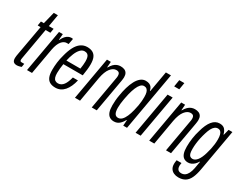

<svg xmlns="http://www.w3.org/2000/svg" viewBox="-91 -1299 2620 2060"><g transform="rotate(30 1218.5 -268.5)"><path d="M74 11Q54 11 41.5 4Q29 -3 24 -16Q19 -29 19 -47Q19 -59 21 -73Q23 -87 26 -103L92 -472H56L65 -526H101L138 -675H189L163 -526H222L213 -472H154L88 -94Q87 -88 85.5 -78.5Q84 -69 84 -65Q84 -53 88.5 -48Q93 -43 103 -43H137L130 -1Q121 2 111 5Q101 8 91.5 9.5Q82 11 74 11Z M196 0 289 -526H336L330 -454H335Q349 -485 365.5 -503Q382 -521 400 -529.5Q418 -538 435 -538Q441 -538 446 -538Q451 -538 456 -535L443 -465H420Q404 -465 388 -456.5Q372 -448 358 -431Q344 -414 333 -387Q322 -360 315 -323L258 0Z M552 12Q511 12 483.5 -3Q456 -18 442.5 -51Q429 -84 429 -137Q429 -184 435 -231.5Q441 -279 454 -324Q471 -393 496 -441Q521 -489 556 -513.5Q591 -538 635 -538Q675 -538 702.5 -523Q730 -508 743.5 -476.5Q757 -445 757 -393Q757 -362 753 -327.5Q749 -293 742 -250H502Q497 -219 494 -190Q491 -161 491 -135Q491 -103 497.5 -82.5Q504 -62 518.5 -52Q533 -42 554 -42Q574 -42 591 -51.5Q608 -61 621 -78.5Q634 -96 644 -121Q654 -146 662 -177H725Q715 -134 699 -99Q683 -64 662 -39.5Q641 -15 613.5 -1.5Q586 12 552 12ZM511 -300H684Q688 -325 690.5 -349Q693 -373 693 -393Q693 -425 687 -445Q681 -465 667.5 -474.5Q654 -484 632 -484Q603 -484 579.5 -459Q556 -434 539 -392.5Q522 -351 511 -300Z M790 0 883 -526H931L926 -456H930Q947 -486 965.5 -504Q984 -522 1005 -530Q1026 -538 1047 -538Q1075 -538 1095 -529.5Q1115 -521 1126 -502.5Q1137 -484 1137 -454Q1137 -444 1135.5 -432Q1134 -420 1132 -407L1060 0H998L1067 -393Q1069 -404 1070.5 -413Q1072 -422 1072 -431Q1072 -447 1068 -458Q1064 -469 1054 -474.5Q1044 -480 1027 -480Q1008 -480 990 -469.5Q972 -459 955.5 -438Q939 -417 927 -385.5Q915 -354 907 -312L853 0Z M1277 12Q1246 12 1223.5 -2.5Q1201 -17 1189.5 -48.5Q1178 -80 1178 -131Q1178 -161 1180.5 -193Q1183 -225 1189 -257Q1198 -314 1212.5 -364Q1227 -414 1248 -453.5Q1269 -493 1297 -515.5Q1325 -538 1359 -538Q1384 -538 1402.5 -530.5Q1421 -523 1432.5 -507.5Q1444 -492 1449 -467H1454L1499 -723H1562L1435 0H1388L1393 -70H1388Q1372 -37 1344.5 -12.5Q1317 12 1277 12ZM1297 -44Q1323 -44 1343.5 -64.5Q1364 -85 1380 -121.5Q1396 -158 1407 -204Q1416 -240 1421.5 -270.5Q1427 -301 1429 -328Q1431 -355 1431 -379Q1431 -414 1424.5 -436Q1418 -458 1404.5 -469Q1391 -480 1371 -480Q1348 -480 1329.5 -460.5Q1311 -441 1296 -405.5Q1281 -370 1269 -323Q1260 -285 1254 -252Q1248 -219 1245 -190.5Q1242 -162 1242 -138Q1242 -90 1255.5 -67Q1269 -44 1297 -44Z M1651 -638 1665 -723H1728L1714 -638ZM1541 0 1634 -526H1697L1604 0Z M1710 0 1803 -526H1851L1846 -456H1850Q1867 -486 1885.5 -504Q1904 -522 1925 -530Q1946 -538 1967 -538Q1995 -538 2015 -529.5Q2035 -521 2046 -502.5Q2057 -484 2057 -454Q2057 -444 2055.5 -432Q2054 -420 2052 -407L1980 0H1918L1987 -393Q1989 -404 1990.5 -413Q1992 -422 1992 -431Q1992 -447 1988 -458Q1984 -469 1974 -474.5Q1964 -480 1947 -480Q1928 -480 1910 -469.5Q1892 -459 1875.5 -438Q1859 -417 1847 -385.5Q1835 -354 1827 -312L1773 0Z M2176 186Q2145 186 2119.5 174.5Q2094 163 2079.5 140Q2065 117 2065 82Q2065 74 2066 63.5Q2067 53 2070 35H2130Q2129 45 2127.5 53.5Q2126 62 2126 69Q2126 92 2133 106Q2140 120 2152.5 126Q2165 132 2181 132Q2207 132 2226.5 118.5Q2246 105 2259.5 78Q2273 51 2281 11Q2285 -10 2288.5 -32Q2292 -54 2296 -75H2291Q2279 -53 2262 -37Q2245 -21 2226 -12.5Q2207 -4 2186 -4Q2155 -4 2133.5 -19Q2112 -34 2101.5 -65.5Q2091 -97 2091 -146Q2091 -199 2099 -253Q2107 -307 2122 -355Q2146 -445 2184 -491.5Q2222 -538 2275 -538Q2319 -538 2339.5 -514Q2360 -490 2367 -456H2372L2390 -526H2437L2346 -11Q2334 57 2313.5 100.5Q2293 144 2259.5 165Q2226 186 2176 186ZM2208 -62Q2225 -62 2239.5 -71Q2254 -80 2267 -96.5Q2280 -113 2291 -137.5Q2302 -162 2311 -192Q2321 -225 2328 -257Q2335 -289 2338.5 -319.5Q2342 -350 2342 -378Q2342 -412 2336 -435Q2330 -458 2317.5 -470Q2305 -482 2284 -482Q2264 -482 2246.5 -468.5Q2229 -455 2215.5 -429Q2202 -403 2191 -366Q2180 -331 2172 -294.5Q2164 -258 2160 -223Q2156 -188 2156 -156Q2156 -123 2161 -102.5Q2166 -82 2178 -72Q2190 -62 2208 -62Z"/></g></svg>

Font: Archivo ExtraCondensed Light
Style: Italic
Weight: 300
Width: 2
Italic angle: -10°
Designer: Hector Gatti
Foundry: Omnibus-Type
Version: Version 2.001